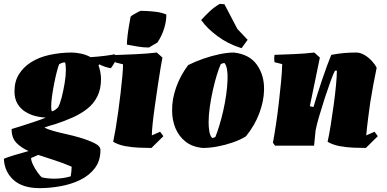

<svg xmlns="http://www.w3.org/2000/svg" viewBox="-52 -754 2003 994"><path d="M153 220Q65 220 18 177.5Q-29 135 -32 68Q-14 60 21 49.5Q56 39 96 28Q56 10 32 -15.5Q8 -41 8 -86Q25 -91 58.5 -101.5Q92 -112 127.5 -124Q163 -136 185 -145Q160 -146 132 -153Q104 -160 79 -175.5Q54 -191 38.5 -217Q23 -243 23 -281Q23 -333 46 -369.5Q69 -406 106 -430Q149 -458 205.5 -470Q262 -482 319 -482Q342 -482 369 -476Q396 -470 417 -458Q460 -461 494.5 -465.5Q529 -470 540 -473L556 -462Q552 -450 542.5 -432.5Q533 -415 522 -401Q507 -403 490 -409Q473 -415 462 -421L458 -415Q463 -403 467 -383Q471 -363 471 -346Q471 -293 452 -255Q433 -217 400 -191Q367 -165 324.5 -146Q282 -127 236 -112Q222 -108 207 -103.5Q192 -99 178 -94Q193 -85 223 -76.5Q253 -68 289.5 -60Q326 -52 360 -42Q404 -29 436 -13.5Q468 2 468 23Q468 78 439.5 116Q411 154 364 177Q317 200 261.5 210Q206 220 153 220ZM216 -178Q224 -178 234 -185.5Q244 -193 249 -199Q259 -217 267.5 -250.5Q276 -284 282.5 -322.5Q289 -361 289 -392Q289 -403 288 -413.5Q287 -424 285 -431Q275 -431 267.5 -428Q260 -425 254 -421Q249 -409 242 -382Q235 -355 228.5 -322Q222 -289 217.5 -257Q213 -225 213 -203Q213 -186 216 -178ZM164 164Q195 171 229 171Q272 171 314 159Q316 149 317.5 134.5Q319 120 319 109Q273 89 228.5 75Q184 61 146 48L109 64Q109 78 119 99Q129 120 142.5 138.5Q156 157 164 164Z M585 -421 545 -431Q542 -451 545 -469Q596 -471 652.5 -473.5Q709 -476 760 -482L789 -456Q786 -442 779.5 -403.5Q773 -365 765.5 -314Q758 -263 750.5 -211Q743 -159 738.5 -116.5Q734 -74 734 -53L777 -72L794 -49L732 12Q704 12 668 10.5Q632 9 596.5 2.5Q561 -4 534 -20Q540 -48 547 -89.5Q554 -131 560.5 -179Q567 -227 572.5 -274Q578 -321 581.5 -360Q585 -399 585 -421ZM605 -523Q605 -541 608.5 -570.5Q612 -600 617 -627.5Q622 -655 624 -667Q625 -670 637 -677.5Q649 -685 662 -691.5Q675 -698 677 -698Q685 -698 707.5 -697Q730 -696 757.5 -692.5Q785 -689 809 -679Q810 -647 798 -607.5Q786 -568 763 -534Q752 -527 741 -521Q730 -515 719 -508Q689 -508 661 -513Q633 -518 605 -523Z M998 12Q944 7 909 -20.5Q874 -48 856.5 -90Q839 -132 839 -182Q838 -239 859.5 -300.5Q881 -362 922 -417Q960 -436 1002 -450.5Q1044 -465 1085 -473.5Q1126 -482 1158 -482Q1240 -473 1278.5 -418Q1317 -363 1315 -288Q1314 -230 1290 -166.5Q1266 -103 1221 -48Q1192 -30 1153 -16.5Q1114 -3 1073.5 4.5Q1033 12 998 12ZM1046 -40Q1056 -40 1063 -45Q1072 -67 1083 -102.5Q1094 -138 1103.5 -179.5Q1113 -221 1119 -263.5Q1125 -306 1126 -342Q1127 -371 1123.5 -393.5Q1120 -416 1110 -428Q1103 -428 1091 -422Q1081 -400 1070 -364Q1059 -328 1049.5 -285Q1040 -242 1034 -199.5Q1028 -157 1028 -121Q1028 -93 1032 -72Q1036 -51 1046 -40ZM1199 -505 1194 -506Q1128 -527 1074.5 -566.5Q1021 -606 992 -647L989 -650Q1012 -675 1035 -696.5Q1058 -718 1086 -734L1110 -732L1177 -604L1230 -548Z M1842 12Q1814 12 1778 10.5Q1742 9 1706.5 2.5Q1671 -4 1644 -20Q1652 -55 1660 -105.5Q1668 -156 1675.5 -210.5Q1683 -265 1687.5 -312.5Q1692 -360 1692 -388H1682Q1673 -371 1659 -332.5Q1645 -294 1629.5 -246.5Q1614 -199 1601 -154.5Q1588 -110 1582 -80L1574 0H1372L1361 -15Q1369 -58 1377 -111.5Q1385 -165 1391.5 -221.5Q1398 -278 1403 -330Q1408 -382 1409 -422L1369 -432Q1366 -452 1369 -470Q1420 -472 1472 -474Q1524 -476 1575 -482L1604 -456L1552 -204L1571 -200Q1579 -228 1590.5 -264.5Q1602 -301 1615 -339.5Q1628 -378 1640.5 -412Q1653 -446 1663 -470Q1701 -477 1730 -479.5Q1759 -482 1793 -482Q1813 -482 1834.5 -469.5Q1856 -457 1873 -438.5Q1890 -420 1898 -403Q1889 -360 1880.5 -314.5Q1872 -269 1865 -225Q1859 -182 1853.5 -139.5Q1848 -97 1844 -53L1887 -72L1904 -49Z"/></svg>

Font: Labrada Black
Style: Italic
Weight: 900
Italic angle: -7°
Designer: Mercedes Jáuregui
Foundry: Omnibus-Type Team
Version: Version 1.000; ttfautohint (v1.8.4.7-5d5b)